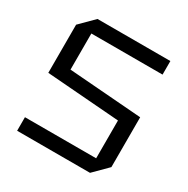

<svg xmlns="http://www.w3.org/2000/svg" viewBox="-159 -840 959 981"><g transform="rotate(30 320.0 -350.0)"><path d="M70 0V-80H490V-303L60 -336V-620L140 -700H570V-620H150V-407L580 -374V-80L500 0Z"/></g></svg>

Font: Tektur
Style: Regular
Weight: 400
Designer: Adam Jagosz
Foundry: Adam Jagosz
Version: Version 1.005;gftools[0.9.30]